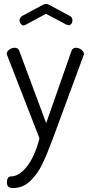

<svg xmlns="http://www.w3.org/2000/svg" viewBox="-20 -721 460 973"><path d="M14 -448Q14 -460 27 -469.5Q40 -479 54 -479Q62 -479 68.5 -475.5Q75 -472 77 -465L214 -97L343 -465Q346 -472 352 -475.5Q358 -479 365 -479Q373 -479 382.5 -475Q392 -471 398.5 -463.5Q405 -456 405 -447Q405 -441 403 -439L248 -19Q247 -15 245 -11Q217 64 193.5 112.5Q170 161 133 196.5Q96 232 45 232Q31 232 23 225.5Q15 219 15 203Q15 190 20 181.5Q25 173 35 173Q65 173 94 147Q123 121 145 77Q167 33 180 -20L17 -439Q14 -444 14 -448ZM106 -594Q102 -592 100 -592Q92 -592 85.5 -600Q79 -608 79 -618Q79 -624 82.5 -630Q86 -636 92 -640L196 -696Q204 -701 213 -701Q222 -701 230 -696L334 -640Q347 -634 347 -617Q347 -607 341 -600Q335 -593 327 -593Q325 -593 321 -595Q319 -596 317 -596L213 -651L109 -595Z"/></svg>

Font: Dosis
Style: Regular
Weight: 400
Designer: Edgar Tolentino, Pablo Impallari, Igino Marini
Foundry: Edgar Tolentino, Pablo Impallari, Igino Marini
Version: Version 1.007;Glyphs 3.1.1 (3134)